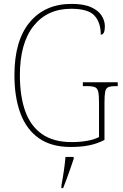

<svg xmlns="http://www.w3.org/2000/svg" viewBox="-20 -744 631 985"><path d="M342 10Q244 10 180 -34.5Q116 -79 85 -162Q54 -245 54 -358Q54 -536 132.5 -630Q211 -724 347 -724Q410 -724 447.5 -707Q485 -690 501.5 -663.5Q518 -637 518 -609Q518 -566 497 -566Q497 -628 465 -663.5Q433 -699 345 -699Q222 -699 152 -610.5Q82 -522 82 -358Q82 -252 109 -175Q136 -98 195 -56.5Q254 -15 348 -15Q389 -15 426.5 -21.5Q464 -28 488 -41V-218Q488 -255 484 -273Q480 -291 467.5 -296.5Q455 -302 430 -302H405V-322H584V-302H571Q547 -302 535 -296.5Q523 -291 519.5 -273Q516 -255 516 -218V-26Q479 -7 438 1.5Q397 10 342 10ZM295 208Q302 171 307.5 133.5Q313 96 316 61H358V71Q351 92 341.5 119.5Q332 147 322 174Q312 201 304 221H295Z"/></svg>

Font: Noto Serif Ethiopic SemiCondensed Thin
Style: Regular
Weight: 100
Width: 4
Designer: Monotype Design Team
Foundry: Monotype Imaging Inc.
Version: Version 2.102; ttfautohint (v1.8.4.7-5d5b)